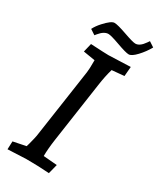

<svg xmlns="http://www.w3.org/2000/svg" viewBox="-221 -955 862 1033"><g transform="rotate(30 210.0 -438.5)"><path d="M368 -710 363 -651 287 -644Q273 -596 265 -538L211 -167Q202 -104 202 -61L287 -54L272 5Q208 0 129 0L15 5L17 -45L96 -61Q97 -65 102 -82Q113 -124 115 -137L178 -568Q181 -585 181 -644L108 -656L121 -710Q212 -705 232 -705ZM176 -804Q149 -804 122 -771L113 -760L81 -781Q93 -805 115 -829Q154 -872 174 -872Q194 -872 252 -851.5Q310 -831 326 -831Q353 -831 379 -869L388 -882L420 -861Q400 -825 371 -794Q342 -763 324 -763Q306 -763 249 -783.5Q192 -804 176 -804Z"/></g></svg>

Font: Andada SC
Style: Italic
Weight: 400
Italic angle: -8.29999°
Designer: Carolina Giovagnoli
Foundry: Carolina Giovagnoli
Version: Version 1.003